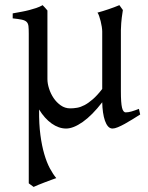

<svg xmlns="http://www.w3.org/2000/svg" viewBox="-20 -489 580 753"><path d="M529.8 -40Q515.1 -30.8 499.5 -21Q483.9 -11.2 469.2 -3.2Q454.6 4.9 442.1 10Q429.7 15.1 421.4 15.1Q411.1 15.1 403.8 6.8Q396.5 -1.5 391.6 -15.6Q386.7 -29.8 384 -48.3Q381.3 -66.9 380.9 -87.9Q341.3 -36.6 304.4 -10.7Q267.6 15.1 239.3 15.1Q210.4 15.1 182.6 -4.6Q154.8 -24.4 133.3 -59.6V-56.6Q132.8 -2.4 138.4 40Q144 82.5 153.6 115.2Q163.1 147.9 175.5 171.1Q188 194.3 200.7 209.5Q193.4 211.9 180.9 216.6Q168.5 221.2 155 226.3Q141.6 231.4 129.6 236.3Q117.7 241.2 111.8 244.1L92.8 230V-356.9Q92.8 -376 91.6 -386.7Q90.3 -397.5 84.2 -403.3Q78.1 -409.2 65.4 -411.9Q52.7 -414.6 29.8 -417V-436.5Q48.8 -439.9 64.7 -442.9Q80.6 -445.8 94.7 -449.5Q108.9 -453.1 121.8 -457.5Q134.8 -461.9 147.5 -468.8L149.4 -466.3Q151.9 -463.9 154.8 -460.7Q157.7 -457.5 160.9 -453.9Q164.1 -450.2 166 -447.8V-178.7Q166 -161.6 172.4 -141.6Q178.7 -121.6 190.2 -104.5Q201.7 -87.4 218.3 -75.7Q234.9 -64 255.4 -64Q268.6 -64 282.5 -66.4Q296.4 -68.8 311.8 -76.9Q327.1 -85 344.2 -99.9Q361.3 -114.7 380.9 -140.1V-365.2Q380.9 -373 379.2 -384Q377.4 -395 374.8 -405.8Q372.1 -416.5 368.9 -425.8Q365.7 -435.1 362.3 -439.5Q383.8 -445.3 406 -452.9Q428.2 -460.4 448.2 -468.8L461.9 -449.7Q460 -437 457.5 -419.2Q455.1 -401.4 454.1 -370.6V-130.9Q454.1 -85.4 458.5 -66.9Q462.9 -48.3 473.1 -48.3Q483.9 -48.3 496.3 -52Q508.8 -55.7 524.9 -62Z"/></svg>

Font: Gentium Plus Eur
Style: Regular
Weight: 400
Designer: J. Victor Gaultney, Annie Olsen, Iska Routamaa, Becca Hirsbrunner
Foundry: SIL International
Version: Version 5.000